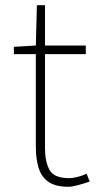

<svg xmlns="http://www.w3.org/2000/svg" viewBox="-20 -701 374 734"><path d="M241 13Q192 13 165 -6Q138 -25 127.5 -59.5Q117 -94 117 -140V-494H33V-522L117 -527L121 -681H152V-527H308V-494H152V-135Q152 -84 169 -52Q186 -20 244 -20Q259 -20 278 -25Q297 -30 311 -37L323 -7Q300 1 277.5 7Q255 13 241 13Z"/></svg>

Font: Noto Sans TC Thin Thin
Style: Regular
Weight: 250
Version: Version 2.004-H2;hotconv 1.0.118;makeotfexe 2.5.65603